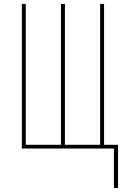

<svg xmlns="http://www.w3.org/2000/svg" viewBox="-20 -755 640 976"><path d="M559 201V0H91V-735H111V-19H290V-735H310V-19H489V-735H509V-19H580V201Z"/></svg>

Font: Iosevka SS04 Thin Extended
Style: Regular
Weight: 100
Width: 7
Monospace: yes
Designer: Belleve Invis
Foundry: Belleve Invis
Version: Version 19.0.0; ttfautohint (v1.8.4)